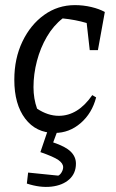

<svg xmlns="http://www.w3.org/2000/svg" viewBox="-20 -511 454 751"><path d="M194 9Q121 9 78.5 -47Q36 -103 36 -199Q36 -282 67.5 -348Q99 -414 152.5 -452.5Q206 -491 273 -491Q306 -491 337.5 -483.5Q369 -476 390 -464L363 -315H331L319 -421Q275 -434 225 -439Q189 -411 163.5 -367.5Q138 -324 124.5 -272.5Q111 -221 111 -170Q111 -125 125 -86Q167 -58 210 -58Q285 -58 341 -139L356 -130Q340 -68 295.5 -29.5Q251 9 194 9ZM171 -13H210L188 46Q236 62 256.5 82Q277 102 277 129Q277 167 251 190.5Q225 214 181 219Q137 224 85 207L90 164L208 176Q216 172 221.5 162Q227 152 227 143Q227 128 208.5 115Q190 102 138 84Z"/></svg>

Font: Piazzolla
Style: Italic
Weight: 400
Italic angle: -11.3°
Designer: Juan Pablo del Peral
Foundry: Huerta Tipografica
Version: Version 1.330